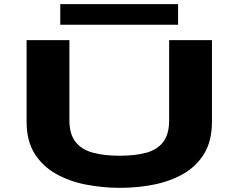

<svg xmlns="http://www.w3.org/2000/svg" viewBox="-20 -893 1140 924"><path d="M556.5 11Q474 11 394.2 -4.5Q314.5 -20 249.8 -56.2Q185 -92.5 146.5 -153.8Q108 -215 108 -307V-700H314V-314Q314 -247 343.8 -209.8Q373.5 -172.5 428 -158Q482.5 -143.5 556.5 -143.5Q630.5 -143.5 683.8 -158Q737 -172.5 765.5 -209.8Q794 -247 794 -314V-700H1000V-307Q1000 -215 962.8 -153.8Q925.5 -92.5 862 -56.2Q798.5 -20 719.5 -4.5Q640.5 11 556.5 11ZM270 -774V-873H837V-774Z"/></svg>

Font: Trispace Expanded ExtraBold
Style: Regular
Weight: 800
Width: 7
Designer: Tyler Finck
Foundry: Etcetera Type Company
Version: Version 1.210; ttfautohint (v1.8.3)